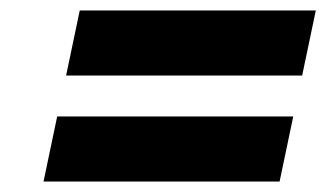

<svg xmlns="http://www.w3.org/2000/svg" viewBox="-20 -533 640 366"><path d="M63 -187 89 -311H539L513 -187ZM106 -389 132 -513H582L556 -389Z"/></svg>

Font: Red Hat Text VF
Style: Italic
Weight: 400
Italic angle: -12°
Designer: Pentagram, MCKL
Foundry: Pentagram, MCKL
Version: Version 1.023